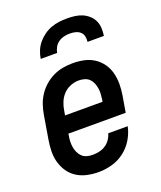

<svg xmlns="http://www.w3.org/2000/svg" viewBox="-138 -829 777 925"><g transform="rotate(-20 250.0 -366.0)"><path d="M209 8Q179 8 150.5 2Q122 -4 98.5 -18.5Q75 -33 59 -55.5Q43 -78 35 -105.5Q27 -133 27.5 -162.5Q28 -192 33 -221L53 -341Q57 -366 65.5 -391Q74 -416 88.5 -438Q103 -460 123.5 -478Q144 -496 168 -507.5Q192 -519 217.5 -523.5Q243 -528 268 -528Q298 -528 326 -522Q354 -516 377 -501Q400 -486 416 -463.5Q432 -441 439 -414Q446 -387 446 -357.5Q446 -328 441 -299L427 -216H133L132 -207Q129 -192 128.5 -177Q128 -162 130.5 -147.5Q133 -133 139 -120Q145 -107 155 -97.5Q165 -88 179 -84Q193 -80 209 -80Q225 -80 242 -83.5Q259 -87 274 -96.5Q289 -106 299.5 -121Q310 -136 314 -152H414Q407 -118 388 -86.5Q369 -55 340 -33Q311 -11 276.5 -1.5Q242 8 209 8ZM148 -304H340L342 -313Q344 -328 345 -343Q346 -358 343.5 -372.5Q341 -387 335.5 -400Q330 -413 320 -422.5Q310 -432 296 -436Q282 -440 267 -440Q246 -440 224.5 -431.5Q203 -423 187.5 -406.5Q172 -390 163.5 -369Q155 -348 152 -327ZM131 -600Q134 -620 142 -640Q150 -660 164 -677Q178 -694 196 -707Q214 -720 234.5 -727.5Q255 -735 275.5 -737.5Q296 -740 316 -740Q336 -740 356 -737.5Q376 -735 393.5 -727.5Q411 -720 425.5 -707Q440 -694 448 -677Q456 -660 457 -640Q458 -620 455 -600H371Q373 -615 370 -628.5Q367 -642 357 -651Q347 -660 333 -663.5Q319 -667 304 -667Q290 -667 274.5 -663.5Q259 -660 246 -651Q233 -642 225.5 -628.5Q218 -615 215 -600Z"/></g></svg>

Font: Iosevka SS04 Semibold Oblique
Style: Regular
Weight: 600
Italic angle: -9°
Monospace: yes
Designer: Belleve Invis
Foundry: Belleve Invis
Version: Version 19.0.0; ttfautohint (v1.8.4)